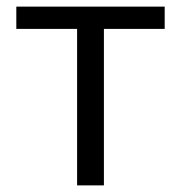

<svg xmlns="http://www.w3.org/2000/svg" viewBox="-20 -560 547 580"><path d="M212.9 0V-472.7H29.3V-540H477.5V-472.7H293.9V0Z"/></svg>

Font: Gen Shin Gothic Normal
Style: Regular
Weight: 300
Designer: [Source Han Sans]
Ryoko NISHIZUKA  (kana & ideographs); Paul D. Hunt (Latin, Greek & Cyrillic); Wenlong ZHANG  (bopomofo
Version: Version 1.002.20150607